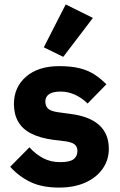

<svg xmlns="http://www.w3.org/2000/svg" viewBox="-20 -836 544 868"><path d="M247 12Q171 12 119 -12.5Q67 -37 26 -82L113 -170Q141 -139 175 -121Q209 -103 252 -103Q296 -103 313 -116.5Q330 -130 330 -153Q330 -173 317.5 -183Q305 -193 277 -197L220 -204Q161 -212 121.5 -232Q82 -252 62.5 -285.5Q43 -319 43 -366Q43 -442 98 -489.5Q153 -537 247 -537Q302 -537 340 -527.5Q378 -518 406.5 -499.5Q435 -481 461 -455L376 -368Q351 -393 319.5 -407.5Q288 -422 255 -422Q218 -422 201.5 -410Q185 -398 185 -378Q185 -357 196.5 -345.5Q208 -334 240 -329L299 -321Q385 -310 428.5 -270.5Q472 -231 472 -163Q472 -113 444 -73Q416 -33 365.5 -10.5Q315 12 247 12ZM400 -755 266 -579 178 -622 277 -816Z"/></svg>

Font: IBM Plex Sans
Style: Bold
Weight: 700
Designer: Mike Abbink, Paul van der Laan, Pieter van Rosmalen
Foundry: Bold Monday
Version: Version 3.201